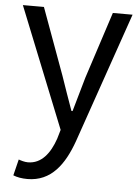

<svg xmlns="http://www.w3.org/2000/svg" viewBox="-55 -586 630 863"><g transform="rotate(5 260.5 -154.5)"><path d="M101 234C209 234 266 152 304 46L508 -543H419L321 -242C307 -193 291 -138 277 -88H272C253 -139 235 -194 218 -242L108 -543H13L231 1L219 42C196 109 158 159 97 159C82 159 66 154 55 150L37 223C54 230 76 234 101 234Z"/></g></svg>

Font: Source Han Sans JP
Style: Regular
Weight: 400
Designer: Ryoko NISHIZUKA 西塚涼子 (kana, bopomofo & ideographs); Paul D. Hunt (Latin, Greek & Cyrillic); Sandoll Communications 산돌커뮤니
Foundry: Adobe
Version: Version 2.004;hotconv 1.0.118;makeotfexe 2.5.65603